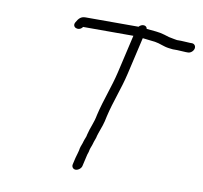

<svg xmlns="http://www.w3.org/2000/svg" viewBox="-74 -714 845 801"><g transform="rotate(10 349.0 -313.5)"><path d="M344.8 -233C338.2 -196.7 325.8 -176.8 318.5 -145C317.9 -135.7 310.2 -122.2 308.1 -113C305.7 -102.7 300.4 -92.9 298.2 -83C297.5 -72.6 289.7 -50.6 287.2 -40L280.8 -12C278.3 -1.4 285.6 8 296.2 8C306.7 8 319.3 -1.4 321.8 -12L333.3 -62C336.8 -71.3 338.8 -78.7 339.4 -84C341.6 -93.4 346.7 -102.7 348.9 -112C351.4 -123 358.4 -136.1 359.9 -147C360.9 -151 362.1 -155 363.7 -159C372.8 -184.6 380.1 -202 386 -234C401.1 -299.5 425.7 -358 440.9 -424L477.1 -581C495.2 -578.7 512.5 -577 529.7 -575C551.7 -571.8 567.8 -562 591.1 -559L608.6 -557H626.6C638.6 -557 652.6 -555 664.1 -555H673.1C684 -555 695.3 -564.5 697.9 -575.5C700.4 -586.5 693.4 -596 682.6 -596H673.6C661.6 -596 649.5 -598 636.1 -598H619.1L607.5 -600C590.1 -602.6 577.2 -605.9 563.1 -611C540.6 -618.2 514.8 -619.1 486.6 -622C484.5 -637.5 463.8 -639.5 451.3 -625H227.3C207.1 -625 198.4 -614.5 189.1 -598C175.1 -574.9 209 -561.5 223.8 -584H436.8L399.9 -424C384.5 -357.5 360.3 -300.1 344.8 -233Z"/></g></svg>

Font: HoneyBee
Style: SeLitIt
Weight: 300
Foundry: Cannot Into Space Fonts
Version: Version 0.89